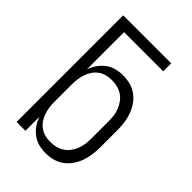

<svg xmlns="http://www.w3.org/2000/svg" viewBox="-218 -831 936 936"><g transform="rotate(45 250.0 -363.5)"><path d="M273 8Q249 8 225.5 2Q202 -4 182.5 -18.5Q163 -33 149 -53Q135 -73 127 -96V0H66V-735H397V-680H127V-424Q135 -447 149 -467Q163 -487 182.5 -501.5Q202 -516 225.5 -522Q249 -528 273 -528Q299 -528 323.5 -521.5Q348 -515 368.5 -500Q389 -485 403.5 -464Q418 -443 426.5 -419.5Q435 -396 438.5 -370.5Q442 -345 442 -320V-200Q442 -175 438.5 -149.5Q435 -124 426.5 -100.5Q418 -77 403.5 -56Q389 -35 368.5 -20Q348 -5 323.5 1.5Q299 8 273 8ZM251 -47Q270 -47 288.5 -51.5Q307 -56 323 -66.5Q339 -77 350.5 -92.5Q362 -108 369 -125.5Q376 -143 378.5 -162Q381 -181 381 -200V-320Q381 -339 378.5 -358Q376 -377 369 -394.5Q362 -412 350.5 -427.5Q339 -443 323 -453.5Q307 -464 288.5 -468.5Q270 -473 251 -473Q232 -473 214 -468.5Q196 -464 180.5 -453Q165 -442 154.5 -426.5Q144 -411 138 -393.5Q132 -376 129.5 -357.5Q127 -339 127 -320V-200Q127 -181 129.5 -162.5Q132 -144 138 -126.5Q144 -109 154.5 -93.5Q165 -78 180.5 -67Q196 -56 214 -51.5Q232 -47 251 -47Z"/></g></svg>

Font: Iosevka SS04 Light
Style: Regular
Weight: 300
Monospace: yes
Designer: Belleve Invis
Foundry: Belleve Invis
Version: Version 19.0.0; ttfautohint (v1.8.4)